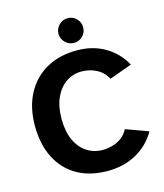

<svg xmlns="http://www.w3.org/2000/svg" viewBox="-127 -961 912 1067"><g transform="rotate(-15 329.0 -427.0)"><path d="M361 12Q258 12 184.5 -30.5Q111 -73 72 -151Q33 -229 33 -334Q33 -440 74 -517.5Q115 -595 189.5 -637.5Q264 -680 366 -680Q458 -680 528 -638.5Q598 -597 636 -526L507 -479Q485 -520 445.5 -540Q406 -560 361 -560Q312 -560 272.5 -533.5Q233 -507 209.5 -456.5Q186 -406 186 -334Q186 -262 209 -211.5Q232 -161 272.5 -134.5Q313 -108 363 -108Q391 -108 419.5 -116Q448 -124 472 -141.5Q496 -159 511 -188L640 -141Q600 -70 527.5 -29Q455 12 361 12ZM363 -724Q334 -724 313 -745Q292 -766 292 -795Q292 -824 313 -845Q334 -866 363 -866Q393 -866 413.5 -845Q434 -824 434 -795Q434 -766 413.5 -745Q393 -724 363 -724Z"/></g></svg>

Font: Atkinson Hyperlegible Next
Style: Bold
Weight: 700
Designer: Elliott Scott, Megan Eiswerth, Linus Boman, Theodore Petrosky, Letters from Sweden
Foundry: Applied Design Works, Letters from Sweden
Version: Version 2.001